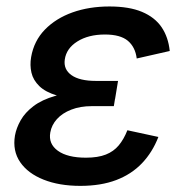

<svg xmlns="http://www.w3.org/2000/svg" viewBox="-20 -573 583 602"><path d="M231.9 9.8Q165.5 9.8 116.5 -9.8Q67.4 -29.3 43.2 -64.7Q19 -100.1 26.9 -147.9Q31.2 -171.9 44.9 -196Q58.6 -220.2 85 -240.2Q111.3 -260.3 153.8 -272.5Q196.3 -284.7 257.8 -284.7H344.2L336.9 -240.2H268.1Q231.4 -240.2 203.4 -229.2Q175.3 -218.3 158.4 -199.5Q141.6 -180.7 137.7 -157.7Q131.3 -122.1 161.4 -100.3Q191.4 -78.6 249.5 -78.6Q287.1 -78.6 311.8 -88.4Q336.4 -98.1 352.3 -117.2Q368.2 -136.2 379.4 -164.6L476.6 -143.6Q458 -95.7 425.3 -61.3Q392.6 -26.9 344.5 -8.5Q296.4 9.8 231.9 9.8ZM254.4 -262.7Q195.8 -262.7 159.2 -273.4Q122.6 -284.2 103.3 -303Q84 -321.8 78.6 -345.2Q73.2 -368.7 77.6 -394Q86.4 -444.8 120.8 -480.2Q155.3 -515.6 207.5 -534.2Q259.8 -552.7 323.2 -552.7Q384.8 -552.7 425 -535.9Q465.3 -519 486.6 -487.8Q507.8 -456.5 512.2 -413.1L408.7 -389.6Q404.3 -425.3 380.9 -445.1Q357.4 -464.8 309.1 -464.8Q257.3 -464.8 222.7 -443.1Q188 -421.4 183.1 -386.2Q178.7 -355.5 204.1 -337.4Q229.5 -319.3 280.8 -319.3H350.1L340.8 -262.7Z"/></svg>

Font: Inter Medium
Style: Italic
Weight: 500
Italic angle: -9.3988°
Designer: Rasmus Andersson
Foundry: rsms
Version: Version 4.001;git-66647c0bb